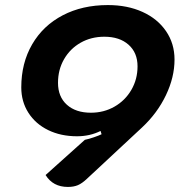

<svg xmlns="http://www.w3.org/2000/svg" viewBox="-20 -729 709 758"><path d="M669 -494Q669 -424 635 -353Q601 -282 541 -226L323 -23Q304 -5 287.5 2Q271 9 248 9Q189 9 160 -38L315 -177Q330 -180 350.5 -187Q371 -194 381 -199L377 -212Q335 -191 284 -191Q220 -191 170 -215.5Q120 -240 92 -284Q64 -328 64 -384Q64 -480 107 -554Q150 -628 227.5 -668.5Q305 -709 406 -709Q483 -709 542.5 -682Q602 -655 635.5 -606Q669 -557 669 -494ZM209 -402Q209 -347 244 -315.5Q279 -284 339 -284Q390 -284 432 -308Q474 -332 498.5 -374Q523 -416 523 -467Q523 -521 487.5 -552.5Q452 -584 392 -584Q340 -584 298.5 -560.5Q257 -537 233 -495.5Q209 -454 209 -402Z"/></svg>

Font: K2D ExtraBold
Style: Italic
Weight: 800
Italic angle: -10°
Designer: Katatrad Aksorn Co.,Ltd.
Foundry: Cadson Demak Co.,Ltd.
Version: Version 1.000; ttfautohint (v1.6)